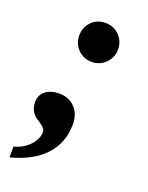

<svg xmlns="http://www.w3.org/2000/svg" viewBox="-122 -533 578 752"><g transform="rotate(20 166.5 -157.0)"><path d="M201.7 -51.8Q201.7 24.9 153.3 77.9Q105 130.9 12.7 154.8V109.9Q40 102.5 60.1 87.6Q80.1 72.8 90.8 54.2Q101.6 35.6 101.6 19Q101.6 8.3 94.5 0.2Q87.4 -7.8 67.4 -20.5Q32.7 -41.5 32.7 -82Q32.7 -113.8 54.7 -130.4Q76.7 -147 110.4 -147Q151.4 -147 176.5 -120.6Q201.7 -94.2 201.7 -51.8ZM186.5 -306.6Q152.3 -306.6 129.2 -330.1Q106 -353.5 106 -387.7Q106 -421.9 128.7 -445.3Q151.4 -468.8 186.5 -468.8Q221.2 -468.8 244.4 -445.1Q267.6 -421.4 267.6 -387.7Q267.6 -354 244.1 -330.3Q220.7 -306.6 186.5 -306.6Z"/></g></svg>

Font: Liberation Serif
Style: Bold Italic
Weight: 700
Italic angle: -16.333°
Designer: Steve Matteson
Foundry: Ascender Corporation
Version: Version 2.1.5